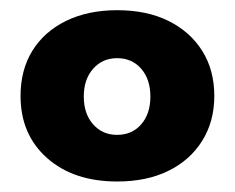

<svg xmlns="http://www.w3.org/2000/svg" viewBox="-20 -805 454 371"><path d="M206.4 -785.3Q263.6 -785.3 305.3 -764.7Q347.1 -744.1 370.6 -707Q394.1 -669.9 394.1 -619.5Q394.1 -570.3 370.7 -532.9Q347.3 -495.4 305.4 -474.9Q263.6 -454.3 206.5 -454.3Q122 -454.3 70.9 -499.7Q19.7 -545.1 19.7 -619.6Q19.7 -669.9 42.6 -707Q65.6 -744.1 107.8 -764.7Q150.1 -785.3 206.4 -785.3ZM206.2 -692.6Q177.9 -692.6 159.9 -672.1Q141.9 -651.7 141.9 -618.4Q141.9 -585.2 159.9 -564.8Q177.9 -544.4 206.2 -544.4Q235.2 -544.4 252.9 -564.8Q270.6 -585.2 270.6 -618.4Q270.6 -651.7 252.9 -672.1Q235.2 -692.6 206.2 -692.6Z"/></svg>

Font: Alexandria
Style: Regular
Weight: 400
Designer: Mohamed Gaber
Foundry: Kief Type Foundry
Version: Version 5.100